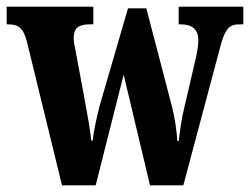

<svg xmlns="http://www.w3.org/2000/svg" viewBox="-24 -556 750 576"><path d="M57 -430 162 0H263L347 -332L426 0H526L634 -405C650 -470 663 -483 695 -483H706V-536H512V-483H517C553 -483 571 -468 571 -434C571 -423 568 -401 564 -384L530 -238C520 -198 516 -164 512 -133H508C507 -158 500 -205 492 -236L415 -531H360L277 -246C268 -212 257 -165 254 -134H250C247 -164 237 -220 228 -268L204 -397C201 -412 197 -430 197 -441C197 -474 214 -483 246 -483H256V-536H-4V-483H-1C31 -483 46 -473 57 -430Z"/></svg>

Font: Noto Serif Thai ExtraCondensed ExtraBold
Style: Regular
Weight: 800
Width: 2
Designer: Monotype Design Team
Foundry: Monotype Imaging Inc.
Version: Version 2.002